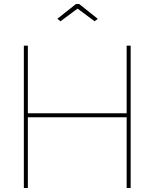

<svg xmlns="http://www.w3.org/2000/svg" viewBox="-20 -938 771 958"><path d="M632 -710V0H612V-353H119V0H99V-710H119V-373H612V-710ZM266 -844 359 -918H375L468 -844L452 -832L367 -895L282 -832Z"/></svg>

Font: Raleway Thin
Style: Regular
Weight: 100
Designer: Matt McInerney, Pablo Impallari, Rodrigo Fuenzalida
Foundry: Matt McInerney, Pablo Impallari, Rodrigo Fuenzalida
Version: Version 4.026